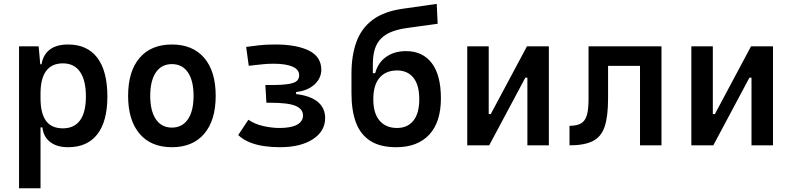

<svg xmlns="http://www.w3.org/2000/svg" viewBox="-20 -760 4142 1004"><path d="M79.6 224.6V-517.6H182.1L191.9 -408.2V224.6ZM335.9 9.8Q277.8 9.8 242.7 -17.1Q207.5 -43.9 201.7 -93.8H156.7L191.9 -246.1Q191.9 -167.5 220.5 -128.2Q249 -88.9 309.1 -88.9Q368.2 -88.9 398.7 -130.9Q429.2 -172.9 429.2 -255.4Q429.2 -340.3 398.4 -384.5Q367.7 -428.7 309.1 -428.7Q251 -428.7 221.4 -389.2Q191.9 -349.6 191.9 -271L158.2 -423.8H197.3Q205.1 -473.6 240.2 -500.5Q275.4 -527.3 335.9 -527.3Q436.5 -527.3 489 -457.8Q541.5 -388.2 541.5 -255.4Q541.5 -125.5 489 -57.9Q436.5 9.8 335.9 9.8Z M878.9 9.8Q770 9.8 710 -60.5Q649.9 -130.9 649.9 -258.8Q649.9 -387.2 710 -457.3Q770 -527.3 878.9 -527.3Q987.8 -527.3 1047.9 -457.3Q1107.9 -387.2 1107.9 -258.8Q1107.9 -130.9 1047.9 -60.5Q987.8 9.8 878.9 9.8ZM878.9 -92.8Q933.1 -92.8 962.6 -136.2Q992.2 -179.7 992.2 -258.8Q992.2 -338.4 962.6 -381.6Q933.1 -424.8 878.9 -424.8Q824.7 -424.8 795.2 -381.6Q765.6 -338.4 765.6 -258.8Q765.6 -179.7 795.2 -136.2Q824.7 -92.8 878.9 -92.8Z M1443.4 9.8Q1403.3 9.8 1363.5 4.4Q1323.7 -1 1288.6 -14.6Q1253.4 -28.3 1225.6 -53.7L1278.8 -133.8Q1314 -109.9 1358.9 -100.3Q1403.8 -90.8 1439.5 -90.8Q1480 -90.8 1507.8 -98.1Q1535.6 -105.5 1550 -120.4Q1564.5 -135.3 1564.5 -155.8Q1564.5 -189.5 1526.4 -206.1Q1488.3 -222.7 1393.6 -222.7H1373L1367.7 -315.4H1395Q1460 -315.4 1491.9 -321.3Q1523.9 -327.1 1534.2 -338.6Q1544.4 -350.1 1544.4 -366.7Q1544.4 -396.5 1509.5 -411.6Q1474.6 -426.8 1410.2 -426.8Q1376.5 -426.8 1349.9 -423.6Q1323.2 -420.4 1280.8 -416L1267.1 -514.6Q1303.7 -519.5 1336.4 -523.4Q1369.1 -527.3 1420.9 -527.3Q1530.8 -527.3 1595.5 -495.4Q1660.2 -463.4 1660.2 -394Q1660.2 -367.7 1645.3 -343Q1630.4 -318.4 1601.1 -301Q1571.8 -283.7 1528.3 -278.8V-268.1Q1604.5 -258.8 1642.3 -226.8Q1680.2 -194.8 1680.2 -142.6Q1680.2 -73.7 1616 -32Q1551.8 9.8 1443.4 9.8Z M2051.8 9.8Q1967.8 9.8 1916.3 -23.4Q1864.7 -56.6 1841.3 -119.4Q1817.9 -182.1 1817.9 -271.5V-374.5Q1817.9 -469.7 1843.8 -540.8Q1869.6 -611.8 1928 -655.8Q1986.3 -699.7 2083.5 -713.9L2263.7 -739.7L2268.6 -635.7L2109.9 -613.8Q2063 -607.4 2029.1 -594.2Q1995.1 -581.1 1972.9 -558.8Q1950.7 -536.6 1940.2 -503.7Q1929.7 -470.7 1929.7 -424.8V-377.4H1941.9Q1956.5 -432.6 1999.3 -462.6Q2042 -492.7 2103.5 -492.7Q2189.9 -492.7 2237.8 -429.9Q2285.6 -367.2 2285.6 -246.1Q2285.6 -121.1 2224.4 -55.7Q2163.1 9.8 2051.8 9.8ZM2056.2 -90.8Q2110.8 -90.8 2141.6 -128.9Q2172.4 -167 2172.4 -241.2Q2172.4 -315.9 2141.6 -353.8Q2110.8 -391.6 2056.2 -391.6Q1998 -391.6 1965.1 -353.8Q1932.1 -315.9 1932.1 -241.2Q1932.1 -167 1965.1 -128.9Q1998 -90.8 2056.2 -90.8Z M2500.5 0V-163.6H2546.4L2735.4 -517.6H2769.5V-354H2727.1L2538.1 0ZM2423.3 0V-517.6H2535.6V0ZM2737.8 0V-517.6H2850.1V0Z M2958 0V-102.1Q2996.1 -102.1 3017.8 -114.5Q3039.6 -127 3048.6 -157.2Q3057.6 -187.5 3057.6 -241.2V-517.6H3159.7V-244.6Q3159.7 -150.4 3141.6 -97.2Q3123.5 -43.9 3079.3 -22Q3035.2 0 2958 0ZM3326.7 0V-517.6H3439V0ZM3083 -415.5V-517.6H3420.9V-415.5Z M3672.4 0V-163.6H3718.3L3907.2 -517.6H3941.4V-354H3898.9L3710 0ZM3595.2 0V-517.6H3707.5V0ZM3909.7 0V-517.6H4022V0Z"/></svg>

Font: Cascadia Mono Medium
Style: Regular
Weight: 500
Monospace: yes
Designer: Aaron Bell
Foundry: Saja Typeworks
Version: Version 2407.024